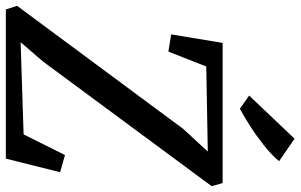

<svg xmlns="http://www.w3.org/2000/svg" viewBox="-215 -824 1030 658"><g transform="rotate(90 300.0 -495.0)"><path d="M3.5 0 -9.1 -38.5 412.6 -607.7 490.4 -692.1 199 -686.9 147.8 -557.1 88.8 -566.6 118.1 -743H598.2L609.1 -705.5L181.9 -127.5L115.8 -50.7L431.6 -60.9L502.3 -202.7L561.2 -186L514.6 0ZM298.5 -833.8 446.4 -989.5 523.5 -936.4Q501.3 -910 468.4 -884Q435.5 -858 402 -836.6Q368.5 -815.3 343.7 -802.1Z"/></g></svg>

Font: Merriweather 7pt Light
Style: Italic
Weight: 300
Italic angle: -7.8°
Designer: Eben Sorkin
Foundry: Eben Sorkin
Version: Version 2.200;gftools[0.9.31]